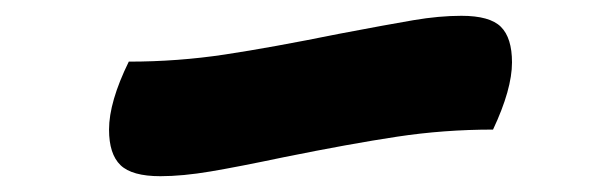

<svg xmlns="http://www.w3.org/2000/svg" viewBox="-20 -494 759 243"><path d="M339 -295Q282 -283 246.5 -277Q211 -271 183 -271Q147 -271 132.5 -285Q118 -299 118 -330Q118 -365 143 -416Q205 -416 264.5 -425Q324 -434 408 -451Q471 -463 503.5 -468.5Q536 -474 564 -474Q600 -474 614 -460Q628 -446 628 -415Q628 -381 604 -330Q542 -330 482.5 -321Q423 -312 339 -295Z"/></svg>

Font: Lemonada SemiBold
Style: Regular
Weight: 600
Designer: Mohamed Gaber (Arabic) Eduardo Tunni (Latin)
Foundry: Kief Type Foundry
Version: Version 3.006